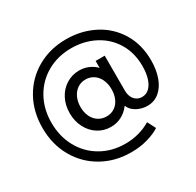

<svg xmlns="http://www.w3.org/2000/svg" viewBox="-180 -931 1292 1266"><g transform="rotate(-30 466.0 -297.5)"><path d="M43.9 -297.9Q43.9 -421.9 99.1 -519.8Q154.3 -617.7 251.5 -672.6Q348.6 -727.5 469.7 -727.5Q585 -727.5 680.4 -679Q775.9 -630.4 831.8 -539.3Q887.7 -448.2 887.7 -326.2Q887.7 -254.4 867.2 -198Q846.7 -141.6 808.3 -109.9Q770 -78.1 717.8 -78.1Q690.4 -78.1 663.6 -87.2Q636.7 -96.2 616.2 -113.3Q595.7 -130.4 587.9 -152.3H585Q559.1 -117.2 522 -97.7Q484.9 -78.1 440.4 -78.1Q386.2 -78.1 342.3 -106Q298.3 -133.8 273.2 -182.9Q248 -231.9 248 -292Q248 -353.5 273.7 -402.3Q299.3 -451.2 343.8 -478.5Q388.2 -505.9 441.4 -505.9Q478.5 -505.9 510.7 -492.4Q543 -479 567.4 -454.1H568.4V-505.9H637.7V-240.2Q637.7 -211.4 647.9 -190.2Q658.2 -168.9 676 -157.7Q693.8 -146.5 715.8 -146.5Q748 -146.5 771.5 -168.9Q794.9 -191.4 807.1 -231.2Q819.3 -271 819.3 -322.3Q819.3 -424.3 772.7 -500.7Q726.1 -577.1 646.2 -618.2Q566.4 -659.2 469.7 -659.2Q367.2 -659.2 285.9 -613Q204.6 -566.9 158.4 -484.6Q112.3 -402.3 112.3 -297.9Q112.3 -193.4 158 -110.6Q203.6 -27.8 284.7 18.8Q365.7 65.4 467.8 65.4Q572.8 65.4 660.2 13.7L692.4 76.2Q656.7 100.1 599.1 116.9Q541.5 133.8 471.7 133.8Q351.6 133.8 253.9 79.1Q156.2 24.4 100.1 -74Q43.9 -172.4 43.9 -297.9ZM566.4 -292Q566.4 -334 551.3 -366.2Q536.1 -398.4 509.3 -416Q482.4 -433.6 448.2 -433.6Q413.6 -433.6 386.7 -415.3Q359.9 -397 345 -364.7Q330.1 -332.5 330.1 -292Q330.1 -251.5 345 -219.7Q359.9 -188 387.2 -170.2Q414.6 -152.3 450.2 -152.3Q484.9 -152.3 511.2 -170.2Q537.6 -188 552 -219.7Q566.4 -251.5 566.4 -292Z"/></g></svg>

Font: Reddit Sans Chocolate
Style: Regular
Weight: 400
Designer: Stephen Hutchings
Foundry: Reddit
Version: Version 1.013